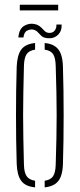

<svg xmlns="http://www.w3.org/2000/svg" viewBox="-20 -786 336 810"><path d="M50.5 -93.5Q49 -144 48.2 -195.8Q47.5 -247.5 47.5 -299.5Q47.5 -351.5 48.2 -403.2Q49 -455 50.5 -505.5Q52.5 -553.5 69.8 -577Q87 -600.5 128 -604.5V-576.5Q103 -573 92.5 -557.8Q82 -542.5 81 -508.5Q79.5 -447.5 78.5 -397.2Q77.5 -347 77.5 -299.8Q77.5 -252.5 78.5 -202Q79.5 -151.5 81 -90.5Q82 -57 93 -42Q104 -27 128 -23.5V4.5Q87 0.5 69.8 -22.8Q52.5 -46 50.5 -93.5ZM168.5 4.5V-23.5Q193 -27 203.5 -42Q214 -57 215 -90.5Q217 -151.5 218 -202Q219 -252.5 219 -299.8Q219 -347 218 -397.2Q217 -447.5 215 -508.5Q214 -543 203.8 -558Q193.5 -573 168.5 -576.5V-604.5Q196 -602 212.5 -590.5Q229 -579 236.8 -558.2Q244.5 -537.5 245.5 -505.5Q247 -455 247.8 -403.2Q248.5 -351.5 248.5 -299.8Q248.5 -248 247.8 -196.2Q247 -144.5 245.5 -93.5Q244.5 -62.5 236.8 -41.8Q229 -21 212.5 -9.8Q196 1.5 168.5 4.5ZM218 -682.5H240Q241.5 -655 224 -638.5Q206.5 -622 180 -625Q163.5 -626.5 155 -634.2Q146.5 -642 139.5 -650Q132.5 -658 120.5 -661Q109 -663.5 95.2 -657.2Q81.5 -651 79 -628H57.5Q60.5 -664.5 82 -677Q103.5 -689.5 126.5 -684.5Q138.5 -682 146.2 -676.2Q154 -670.5 159.5 -664.2Q165 -658 170.5 -653.2Q176 -648.5 184 -647.5Q201 -645.5 210 -656.2Q219 -667 218 -682.5ZM63.5 -766H225.5V-742H63.5Z"/></svg>

Font: Big Shoulders Stencil Display Thin ExtraLight
Style: Regular
Weight: 250
Version: Version 2.001